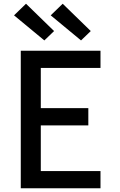

<svg xmlns="http://www.w3.org/2000/svg" viewBox="-20 -1006 640 1026"><path d="M91 0V-735H517V-643H198V-428H452V-336H198V-92H517V0ZM413 -790 251 -924 315 -986 465 -840ZM217 -790 55 -924 119 -986 269 -840Z"/></svg>

Font: Iosevka SS04 Semibold Extended
Style: Regular
Weight: 600
Width: 7
Monospace: yes
Designer: Belleve Invis
Foundry: Belleve Invis
Version: Version 19.0.0; ttfautohint (v1.8.4)